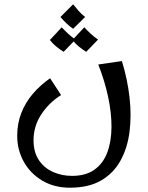

<svg xmlns="http://www.w3.org/2000/svg" viewBox="-20 -626 688 893"><path d="M305 247Q232 247 176.5 214Q121 181 90.5 126Q60 71 60 6Q60 -51 79 -100Q98 -149 132.5 -189.5Q167 -230 213 -262L264 -184Q206 -147 171 -92.5Q136 -38 136 26Q136 82 161 119Q186 156 227 174Q268 192 315 192Q379 192 419.5 163Q460 134 479 83Q498 32 498.5 -34Q499 -100 483 -175Q467 -250 437 -326L547 -342Q573 -257 582.5 -173Q592 -89 582.5 -13.5Q573 62 540.5 121Q508 180 450 213.5Q392 247 305 247ZM320 -492Q303 -504 289 -517.5Q275 -531 261 -547L320 -606Q334 -589 346 -575Q358 -561 376 -547ZM276 -385Q258 -396 241 -410Q224 -424 212 -440L267 -499Q282 -483 297 -469Q312 -455 331 -442ZM381 -385Q363 -396 346 -410Q329 -424 317 -440L372 -499Q387 -483 402 -469Q417 -455 436 -442Z"/></svg>

Font: Marhey Light Light
Style: Regular
Weight: 300
Version: Version 1.000